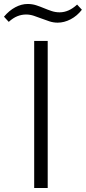

<svg xmlns="http://www.w3.org/2000/svg" viewBox="-79 -946 432 966"><path d="M93 -740H161V0H93ZM-59 -862Q-33 -893 -2 -909.5Q29 -926 60 -926Q83 -926 103 -919.5Q123 -913 142 -905Q161 -897 180.5 -890.5Q200 -884 221 -884Q267 -884 309 -923L333 -897Q309 -866 276.5 -849Q244 -832 211 -832Q190 -832 170 -838.5Q150 -845 130.5 -852.5Q111 -860 91.5 -866.5Q72 -873 52 -873Q30 -873 8.5 -864.5Q-13 -856 -35 -836Z"/></svg>

Font: Plata Sans Light
Style: Regular
Weight: 300
Designer: Pablo Impallari, Andres Torresi, & Cristiano Sobral
Foundry: Pablo Impallari, Andres Torresi, & Cristiano Sobral
Version: Version 1.00;December 28, 2019;FontCreator 12.0.0.2547 64-bi